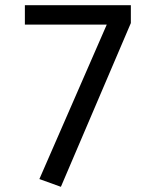

<svg xmlns="http://www.w3.org/2000/svg" viewBox="-20 -709 600 741"><path d="M485 -689H76V-614H392L132 -18L215 12L485 -620Z"/></svg>

Font: Fira Math
Style: Regular
Weight: 400
Designer: Xiangdong Zeng
Foundry: Xiangdong Zeng
Version: Version 0.3.4